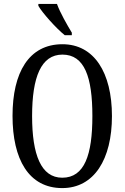

<svg xmlns="http://www.w3.org/2000/svg" viewBox="-20 -951 637 981"><path d="M311 -771H347V-784C324 -822 287 -886 271 -931H176V-921C196 -886 266 -807 311 -771ZM298 10C461 10 552 -137 552 -358C552 -580 461 -725 299 -725C127 -725 44 -580 44 -359C44 -137 127 10 298 10ZM298 -43C190 -43 144 -160 144 -358C144 -557 190 -672 299 -672C412 -672 452 -557 452 -358C452 -160 412 -43 298 -43Z"/></svg>

Font: Noto Serif Armenian ExtraCondensed
Style: Regular
Weight: 400
Width: 2
Designer: Monotype Design Team
Foundry: Monotype Imaging Inc.
Version: Version 2.008